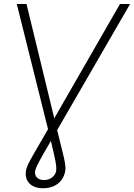

<svg xmlns="http://www.w3.org/2000/svg" viewBox="-20 -748 686 983"><path d="M65.9 -727.5H115.7L274.9 -72.3Q289.6 -12.2 299.3 26.4Q309.1 64.9 313 88.4Q316.9 111.8 314 127.9Q309.1 154.8 293.9 174.6Q278.8 194.3 254.9 205.1Q231 215.8 201.2 215.8Q154.3 215.8 130.4 190.7Q106.4 165.5 113.3 125Q114.7 116.2 118.7 105.7Q122.6 95.2 129.9 81.1Q137.2 66.9 148.7 46.9Q160.2 26.9 176 -0.5Q191.9 -27.8 213.4 -64.9L594.2 -727.5H646L253.4 -48.8Q220.7 7.3 200.9 42Q181.2 76.7 171.6 96.2Q162.1 115.7 159.7 127.9Q156.7 147.9 169.2 160.9Q181.6 173.8 205.6 173.8Q230.5 173.8 247.3 159.9Q264.2 146 267.6 127Q269.5 115.2 266.8 95.5Q264.2 75.7 256.1 40Q248 4.4 233.9 -54.7Z"/></svg>

Font: Inter ExtraLight
Style: Italic
Weight: 250
Italic angle: -9.3988°
Designer: Rasmus Andersson
Foundry: rsms
Version: Version 4.001;git-66647c0bb